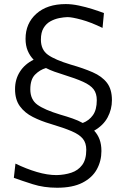

<svg xmlns="http://www.w3.org/2000/svg" viewBox="-20 -777 602 928"><path d="M255.9 130.4Q191.9 130.4 138.2 113.3Q84.5 96.2 46.9 82.5L54.7 13.7Q106.9 39.1 158 54.2Q209 69.3 253.4 69.3Q292.5 68.4 325 57.6Q357.4 46.9 377.2 20.5Q397 -5.9 397 -53.2Q397 -85.9 380.4 -106.4Q363.8 -127 325.9 -143.1Q288.1 -159.2 224.6 -178.2Q177.7 -191.9 138.7 -211.7Q99.6 -231.4 76.2 -263.4Q52.7 -295.4 52.7 -346.2Q52.7 -393.6 76.2 -430.4Q99.6 -467.3 142.6 -488.3Q124.5 -506.8 114 -531.7Q103.5 -556.6 103.5 -589.4Q103.5 -664.1 155.8 -710.7Q208 -757.3 297.9 -757.3Q327.6 -757.3 361.1 -750.2Q394.5 -743.2 426.3 -733.2Q458 -723.1 482.4 -713.9L475.6 -642.1Q419.4 -669.4 373.5 -681.9Q327.6 -694.3 306.2 -694.3Q288.1 -693.8 266.1 -689.5Q244.1 -685.1 223.9 -674.1Q203.6 -663.1 190.7 -641.8Q177.7 -620.6 177.7 -585.4Q177.7 -536.6 211.7 -512.2Q245.6 -487.8 321.8 -464.8Q383.3 -447.3 428 -427.7Q472.7 -408.2 496.8 -377Q521 -345.7 521 -293Q521 -248.5 500.2 -209.7Q479.5 -170.9 435.1 -145.5Q452.1 -127.4 461.2 -103.3Q470.2 -79.1 470.2 -46.9Q470.2 1 448 41.5Q425.8 82 378.4 106.2Q331.1 130.4 255.9 130.4ZM202.1 -448.2Q172.4 -439.5 149.4 -416.3Q126.5 -393.1 126.5 -345.2Q126.5 -295.9 160.6 -271Q194.8 -246.1 271 -223.1Q303.2 -213.9 330.6 -204.3Q357.9 -194.8 379.9 -182.6Q410.6 -194.3 429.2 -220.5Q447.8 -246.6 447.8 -293Q447.8 -325.2 432.4 -345.5Q417 -365.7 381.3 -381.8Q345.7 -397.9 285.6 -416.5Q264.2 -422.9 242.7 -430.7Q221.2 -438.5 202.1 -448.2Z"/></svg>

Font: Pinar-FD Regular
Style: FD-Regular
Weight: 400
Designer: Amin Abedi
Version: Version 3.000